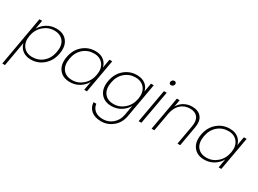

<svg xmlns="http://www.w3.org/2000/svg" viewBox="-53 -1586 3621 2696"><g transform="rotate(30 1757.0 -238.0)"><path d="M149 -400Q184 -465 252 -507.5Q320 -550 405 -550Q521 -550 580.5 -474.5Q640 -399 618 -272Q596 -145 509 -68.5Q422 8 307 8Q222 8 169 -34.5Q116 -77 103 -142L33 256H-11L130 -543H174ZM572 -272Q592 -383 542 -447Q492 -511 392 -511Q296 -511 220.5 -445Q145 -379 126 -272Q107 -164 159 -98Q211 -32 307 -32Q407 -32 480 -96.5Q553 -161 572 -272Z M1038 -550Q1123 -550 1175.5 -508Q1228 -466 1241 -401L1266 -543H1311L1214 0H1170L1195 -143Q1160 -77 1092 -34.5Q1024 8 938 8Q823 8 763.5 -68.5Q704 -145 726 -272Q748 -399 834.5 -474.5Q921 -550 1038 -550ZM1218 -272Q1237 -379 1185.5 -445Q1134 -511 1037 -511Q937 -511 864 -447Q791 -383 772 -272Q753 -161 802.5 -96.5Q852 -32 952 -32Q1049 -32 1124 -98Q1199 -164 1218 -272Z M1711 -550Q1796 -550 1849 -508.5Q1902 -467 1914 -402L1939 -543H1984L1885 17Q1864 130 1781.5 198Q1699 266 1594 266Q1492 266 1433.5 217Q1375 168 1370 85H1415Q1423 150 1471 188.5Q1519 227 1601 227Q1689 227 1756 170Q1823 113 1840 17L1868 -142Q1833 -77 1765 -34.5Q1697 8 1612 8Q1497 8 1437 -68.5Q1377 -145 1399 -272Q1421 -399 1507.5 -474.5Q1594 -550 1711 -550ZM1891 -272Q1910 -379 1858.5 -445Q1807 -511 1710 -511Q1610 -511 1537 -447Q1464 -383 1445 -272Q1426 -161 1475.5 -96.5Q1525 -32 1625 -32Q1722 -32 1797 -98Q1872 -164 1891 -272Z M2052 0 2149 -543H2194L2097 0ZM2161 -703Q2164 -720 2177 -731Q2190 -742 2206 -742Q2222 -742 2231.5 -731Q2241 -720 2238 -703Q2235 -686 2221.5 -675Q2208 -664 2192 -664Q2176 -664 2167 -674.5Q2158 -685 2161 -703Z M2682 0 2738 -315Q2755 -412 2715 -463.5Q2675 -515 2591 -515Q2507 -515 2446 -463Q2385 -411 2362 -309L2307 0H2262L2359 -543H2404L2384 -429Q2418 -490 2476.5 -522Q2535 -554 2605 -554Q2702 -554 2752.5 -494.5Q2803 -435 2782 -318L2726 0Z M3217 -550Q3302 -550 3354.5 -508Q3407 -466 3420 -401L3445 -543H3490L3393 0H3349L3374 -143Q3339 -77 3271 -34.5Q3203 8 3117 8Q3002 8 2942.5 -68.5Q2883 -145 2905 -272Q2927 -399 3013.5 -474.5Q3100 -550 3217 -550ZM3397 -272Q3416 -379 3364.5 -445Q3313 -511 3216 -511Q3116 -511 3043 -447Q2970 -383 2951 -272Q2932 -161 2981.5 -96.5Q3031 -32 3131 -32Q3228 -32 3303 -98Q3378 -164 3397 -272Z"/></g></svg>

Font: Poppins ExtraLight
Style: Italic
Weight: 275
Italic angle: -10°
Designer: Ninad Kale (Devanagari), Jonny Pinhorn (Latin)
Foundry: Indian Type Foundry
Version: Version 3.200;PS 1.000;hotconv 16.6.54;makeotf.lib2.5.65590